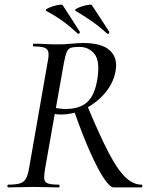

<svg xmlns="http://www.w3.org/2000/svg" viewBox="-20 -815 660 835"><path d="M16 0Q12 0 12 -6Q12 -12 16 -12Q48 -12 65.5 -17Q83 -22 92 -37Q101 -52 106 -81L187 -544Q193 -573 190.5 -587.5Q188 -602 173.5 -607.5Q159 -613 127 -613Q123 -613 123 -619Q123 -625 127 -625Q149 -625 177 -623.5Q205 -622 235 -622Q258 -622 290 -625Q322 -628 342 -628Q424 -628 459 -594.5Q494 -561 482 -503Q473 -454 437.5 -411.5Q402 -369 351.5 -343Q301 -317 244 -317Q239 -317 231.5 -317.5Q224 -318 218 -319L176 -81Q171 -52 172.5 -37Q174 -22 189 -17Q204 -12 235 -12Q239 -12 239 -6Q239 0 236 0Q213 0 186 -1Q159 -2 127 -2Q96 -2 67 -1Q38 0 16 0ZM474 0Q459 0 433.5 -37Q408 -74 374.5 -148Q341 -222 302 -333L360 -354Q413 -227 452 -152Q491 -77 525 -44.5Q559 -12 595 -12Q599 -12 599 -6Q599 0 595 0Q547 0 517.5 0Q488 0 474 0ZM264 -341Q327 -341 359.5 -371Q392 -401 403 -469Q416 -548 391.5 -579.5Q367 -611 325 -611Q303 -611 290.5 -608Q278 -605 271 -590.5Q264 -576 258 -542L223 -345Q232 -344 243 -342.5Q254 -341 264 -341ZM446 -669Q413 -699 381 -721.5Q349 -744 310 -767Q303 -771 311.5 -776.5Q320 -782 335.5 -787Q351 -792 364.5 -794Q378 -796 380 -792Q399 -762 417 -735.5Q435 -709 455 -677Q457 -675 453 -670Q449 -665 446 -669ZM318 -669Q286 -699 254.5 -722Q223 -745 182 -767Q175 -771 184 -776.5Q193 -782 208 -787Q223 -792 237 -794Q251 -796 253 -792Q272 -762 289.5 -735.5Q307 -709 327 -677Q329 -675 325.5 -670.5Q322 -666 318 -669Z"/></svg>

Font: Cormorant Light Medium
Style: Italic
Weight: 500
Italic angle: -10°
Version: Version 4.000